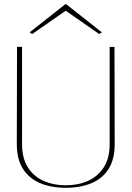

<svg xmlns="http://www.w3.org/2000/svg" viewBox="-20 -883 627 914"><path d="M293 11Q224 11 171.5 -11Q119 -33 89.5 -79Q60 -125 60 -197L61 -660H85V-197Q85 -130 112.5 -86.5Q140 -43 187.5 -22Q235 -1 293 -1Q352 -1 399 -22Q446 -43 474 -86.5Q502 -130 502 -197V-660H525L526 -197Q526 -125 497 -79Q468 -33 415.5 -11Q363 11 293 11ZM133 -721 121 -729 291 -863H295L465 -729L452 -721L293 -832Z"/></svg>

Font: Panamera Thin
Style: Regular
Weight: 100
Designer: Bastien Sozeau
Foundry: NBR — Bastien Sozeau
Version: Version 3.003;gftools[0.9.33]